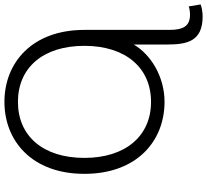

<svg xmlns="http://www.w3.org/2000/svg" viewBox="-54 -694 935 867"><g transform="rotate(-90 413.5 -260.5)"><path d="M387 15C500 15 600 -46 646 -124V26C646 117 660 187 773 187C796 187 816 182 827 178L818 124C811 127 797 130 781 130C730 130 712 101 712 37V-347C712 -584 563 -708 387 -708C211 -708 62 -584 62 -347C62 -109 211 15 387 15ZM387 -647C541 -647 640 -534 640 -347C640 -161 541 -46 387 -46C233 -46 134 -161 134 -347C134 -534 233 -647 387 -647Z"/></g></svg>

Font: Repo Light
Style: Regular
Weight: 300
Designer: Stefan Peev
Foundry: Context Ltd
Version: Version 001.502